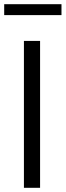

<svg xmlns="http://www.w3.org/2000/svg" viewBox="-27 -895 313 915"><path d="M0 0ZM87 0V-700H164V0ZM266 -875V-823H-7V-875Z"/></svg>

Font: Red Hat Text
Style: Regular
Weight: 400
Designer: Pentagram / MCKL
Foundry: Pentagram / MCKL
Version: Version 1.005; Red Hat Text